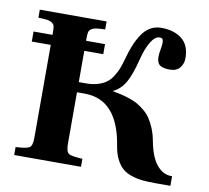

<svg xmlns="http://www.w3.org/2000/svg" viewBox="-80 -796 979 900"><g transform="rotate(10 410.0 -346.0)"><path d="M29.8 -538.1V-585.9H120.1V-595.2Q120.1 -615.7 118.2 -625.7Q116.2 -635.7 106.7 -642.3Q97.2 -648.9 83.5 -650.9Q69.8 -652.8 41 -653.8V-691.9H358.9V-653.8Q330.1 -652.8 316.4 -650.9Q302.7 -648.9 293.2 -642.3Q283.7 -635.7 281.7 -625.7Q279.8 -615.7 279.8 -595.2V-585.9H370.1V-538.1H279.8V-389.2H314Q345.2 -389.2 369.4 -396.5Q393.6 -403.8 409.9 -415.5Q426.3 -427.2 439 -447Q451.7 -466.8 459.5 -486.6Q467.3 -506.3 475.1 -535.2Q485.4 -572.8 496.8 -600.8Q508.3 -628.9 525.1 -654.5Q542 -680.2 565.2 -693.6Q588.4 -707 617.2 -707Q677.7 -707 715.3 -677.5Q752.9 -647.9 752.9 -585Q752.9 -561 737.5 -541Q722.2 -521 689 -521Q657.7 -521 642.3 -531.5Q627 -542 627 -570.8Q627 -586.4 630.9 -606.4Q634.8 -626.5 634.8 -637.2Q634.8 -650.9 631.1 -656Q627.4 -661.1 616.2 -661.1Q595.7 -661.1 575.9 -629.4Q556.2 -597.7 542 -541Q523.9 -467.8 502.2 -430.4Q480.5 -393.1 444.8 -376V-375Q468.8 -370.6 485.8 -366.7Q502.9 -362.8 525.6 -355.2Q548.3 -347.7 564.7 -338.4Q581.1 -329.1 599.1 -314.2Q617.2 -299.3 629.6 -280.8Q642.1 -262.2 653.1 -235.6Q664.1 -209 669.9 -176.8Q684.1 -102.1 713.9 -66.4Q743.7 -30.8 782.2 -30.8H787.1V15.1H719.2Q681.6 15.1 655.8 12.7Q629.9 10.3 603 1.7Q576.2 -6.8 558.8 -21.7Q541.5 -36.6 528.1 -62.5Q514.6 -88.4 508.8 -125Q474.6 -340.8 316.9 -340.8H279.8V-97.2Q279.8 -59.1 292.7 -49.8Q305.7 -40.5 358.9 -38.1V0H41V-38.1Q94.2 -40.5 107.2 -49.8Q120.1 -59.1 120.1 -97.2V-538.1Z"/></g></svg>

Font: Linguistics Pro
Style: Bold
Weight: 700
Designer: Stefan Peev, Context Ltd
Foundry: Stefan Peev, Context Ltd
Version: Version 001.000